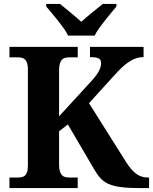

<svg xmlns="http://www.w3.org/2000/svg" viewBox="-20 -951 774 971"><path d="M434.1 -532.2Q450.2 -549.3 461.2 -563.2Q472.2 -577.1 478.8 -589.1Q485.4 -601.1 488.3 -611.8Q491.2 -622.6 491.2 -632.8Q491.2 -649.4 478.5 -655.8Q465.8 -662.1 435.1 -662.1V-713.9H706.1V-662.1Q685.5 -662.1 667.2 -655.8Q648.9 -649.4 631.3 -637.7Q613.8 -626 596.7 -609.9Q579.6 -593.8 562 -574.2L430.2 -429.2L616.2 -133.8Q630.9 -110.4 644.3 -95Q657.7 -79.6 671.4 -70.3Q685.1 -61 699.2 -57.1Q713.4 -53.2 730 -53.2H733.9V0H680.2Q642.1 0 613.3 -2.4Q584.5 -4.9 562.7 -9.8Q541 -14.6 525.4 -22.2Q509.8 -29.8 498 -40Q486.3 -50.3 476.8 -63.2Q467.3 -76.2 458 -91.8L323.2 -321.8L278.8 -287.1V-118.2Q278.8 -96.7 283 -84Q287.1 -71.3 293.9 -64.5Q300.8 -57.6 310.5 -55.4Q320.3 -53.2 331.1 -53.2H373V0H27.8V-53.2H69.8Q80.6 -53.2 89.8 -55.2Q99.1 -57.1 106.2 -63.2Q113.3 -69.3 117.2 -81.3Q121.1 -93.3 121.1 -112.8V-600.1Q121.1 -620.1 117.2 -632.1Q113.3 -644 106.2 -650.4Q99.1 -656.7 89.8 -658.9Q80.6 -661.1 69.8 -661.1H27.8V-713.9H373V-661.1H331.1Q320.3 -661.1 310.5 -658.9Q300.8 -656.7 293.9 -649.9Q287.1 -643.1 283 -630.4Q278.8 -617.7 278.8 -596.2V-362.8ZM213.9 -931.2H283.2Q293.5 -922.9 307.4 -911.6Q321.3 -900.4 336.2 -887.9Q351.1 -875.5 365.5 -863.3Q379.9 -851.1 391.1 -840.8Q402.3 -851.1 416.7 -863.3Q431.2 -875.5 446.3 -887.9Q461.4 -900.4 475.6 -911.6Q489.7 -922.9 500 -931.2H568.8V-918Q557.1 -903.8 541.5 -885.3Q525.9 -866.7 510.3 -846.9Q494.6 -827.1 480.7 -807.6Q466.8 -788.1 459 -771H324.2Q316.4 -788.1 302.5 -807.6Q288.6 -827.1 272.9 -846.9Q257.3 -866.7 241.5 -885.3Q225.6 -903.8 213.9 -918Z"/></svg>

Font: Droid Serif
Style: Bold
Weight: 700
Designer: Monotype Design team
Foundry: Monotype Imaging Inc.
Version: Version 1.03